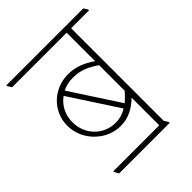

<svg xmlns="http://www.w3.org/2000/svg" viewBox="-200 -733 849 849"><g transform="rotate(-45 224.5 -308.0)"><path d="M55 6H371V0L359 -19V-598H471V-603L459 -622H-22V-617L-10 -598H331V-420C290 -449 249 -464 205 -464C115 -464 42 -395 42 -305C42 -256 64 -212 97 -182C127 -154 166 -137 208 -137C260 -137 298 -160 331 -192V-19H44V-14ZM210 -438C252 -438 286 -426 331 -395V-235C318 -220 305 -207 292 -196L144 -423C164 -433 186 -438 210 -438ZM69 -300C69 -346 90 -386 124 -410L272 -183C251 -170 229 -163 202 -163C127 -163 69 -223 69 -300Z"/></g></svg>

Font: Noto Serif Devanagari SemiCondensed Thin
Style: Regular
Weight: 100
Width: 4
Designer: Universal Thirst, Indian Type Foundry and the Monotype Design Team
Foundry: Monotype Imaging Inc.
Version: Version 2.004